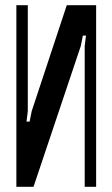

<svg xmlns="http://www.w3.org/2000/svg" viewBox="-20 -719 433 739"><path d="M350 -699V0H306V-542L311 -582H299L291 -542L109 0H43V-699H87V-291L82 -251H94L102 -291L237 -699Z"/></svg>

Font: Moniqa Paragraph
Style: Bold
Weight: 700
Designer: Rajesh Rajput
Foundry: Rajesh Rajput
Version: Version 1.000